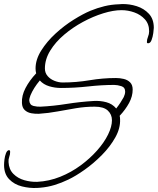

<svg xmlns="http://www.w3.org/2000/svg" viewBox="-94 -706 777 945"><path d="M89 219Q52 221 14 211.5Q-24 202 -49 176Q-74 150 -74 106Q-74 95 -72 78.5Q-70 62 -64.5 48Q-59 34 -50 33Q-46 33 -45 36Q-44 39 -44 41Q-44 54 -48.5 66Q-53 78 -52 92Q-50 128 -28 150Q-6 172 26 181Q58 190 89 189Q148 186 202.5 164Q257 142 303 108Q349 74 384 34.5Q419 -5 438 -44Q457 -83 457 -114Q457 -143 436.5 -162Q416 -181 372 -181Q326 -181 280.5 -173.5Q235 -166 189.5 -157.5Q144 -149 98 -146Q80 -145 60.5 -148.5Q41 -152 28 -164Q15 -176 14 -199Q12 -235 31.5 -272.5Q51 -310 84 -345Q81 -356 81 -369Q81 -413 109 -457.5Q137 -502 179.5 -541Q222 -580 268.5 -609Q315 -638 351 -653Q385 -667 420 -675.5Q455 -684 492 -685L506 -686Q543 -687 579 -675.5Q615 -664 639 -638Q663 -612 663 -569Q663 -562 660.5 -543.5Q658 -525 652 -509Q646 -493 635 -493Q629 -493 629 -499Q629 -512 634.5 -525Q640 -538 640 -552Q640 -588 619 -611Q598 -634 567 -645Q536 -656 504 -656Q464 -656 414 -640.5Q364 -625 314 -598Q264 -571 221.5 -535Q179 -499 153 -456.5Q127 -414 127 -369Q127 -347 140.5 -331.5Q154 -316 174.5 -308Q195 -300 214 -300Q281 -300 346.5 -311Q412 -322 477 -322Q496 -322 515 -317.5Q534 -313 546.5 -300.5Q559 -288 559 -265Q559 -232 541.5 -199.5Q524 -167 495 -136Q496 -132 496.5 -128Q497 -124 497 -119Q499 -75 473.5 -29.5Q448 16 407.5 57Q367 98 322.5 129.5Q278 161 242 178Q209 194 174.5 204.5Q140 215 103 218ZM478 -172Q489 -186 498.5 -200.5Q508 -215 515 -228Q518 -235 520 -241.5Q522 -248 522 -255Q522 -276 503 -282Q484 -288 468 -288Q407 -288 340 -280.5Q273 -273 206 -273Q176 -273 148 -281.5Q120 -290 102 -310Q71 -273 56 -237Q54 -231 52 -224.5Q50 -218 50 -211Q52 -189 71 -184.5Q90 -180 106 -181Q168 -184 234 -194.5Q300 -205 367 -209Q399 -211 429 -203Q459 -195 478 -172Z"/></svg>

Font: Licorice
Style: Regular
Weight: 400
Designer: Robert E. Leuschke
Foundry: Robert E. Leuschke
Version: Version 1.010; ttfautohint (v1.8.3)